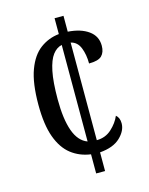

<svg xmlns="http://www.w3.org/2000/svg" viewBox="-109 -784 661 853"><g transform="rotate(-15 221.0 -357.0)"><path d="M226 -88Q175 -95 137 -124.5Q99 -154 78 -211.5Q57 -269 57 -361Q57 -460 79 -519.5Q101 -579 139.5 -607.5Q178 -636 226 -641V-714H267V-641Q326 -637 361.5 -611.5Q397 -586 397 -542Q397 -512 381 -496Q365 -480 322 -480Q322 -521 309.5 -552.5Q297 -584 267 -591V-142Q307 -142 335.5 -168Q364 -194 377 -225Q393 -212 393 -186Q393 -152 361 -121.5Q329 -91 267 -86V0H226ZM226 -591Q202 -586 184 -562.5Q166 -539 156 -490.5Q146 -442 146 -362Q146 -271 165.5 -216.5Q185 -162 226 -147Z"/></g></svg>

Font: Noto Serif Tamil ExtraCondensed
Style: Regular
Weight: 400
Width: 2
Designer: Indian Type Foundry, Tom Grace, and the Monotype Design Team
Foundry: Monotype Imaging Inc.
Version: Version 2.004; ttfautohint (v1.8.4.7-5d5b)